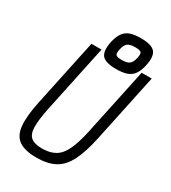

<svg xmlns="http://www.w3.org/2000/svg" viewBox="-237 -1108 1101 1239"><g transform="rotate(30 314.0 -488.5)"><path d="M238 14Q152 14 107.8 -16.5Q63.5 -47 56.5 -116.5Q49.5 -186 74 -302.5L179.5 -800H254.5L148 -296.5Q128.5 -203 130 -150.2Q131.5 -97.5 158.2 -76.2Q185 -55 240 -55Q299 -55 337.8 -77.8Q376.5 -100.5 402.2 -154.8Q428 -209 448 -302.5L553.5 -800H628.5L522 -296.5Q497.5 -180 463 -112Q428.5 -44 374.8 -15Q321 14 238 14ZM397 -738Q318.5 -738 293 -768Q267.5 -798 282 -870.5Q292.5 -916 310.2 -942.2Q328 -968.5 358.8 -979.8Q389.5 -991 438 -991Q518 -991 544.2 -961.2Q570.5 -931.5 555 -858.5Q545.5 -813.5 527.5 -787Q509.5 -760.5 478.2 -749.2Q447 -738 397 -738ZM399 -807Q440 -807 457.2 -820.8Q474.5 -834.5 482 -870.5Q489 -902.5 480.2 -912.2Q471.5 -922 436.5 -922Q397 -922 379.8 -908.5Q362.5 -895 355 -858.5Q348 -827 356.5 -817Q365 -807 399 -807Z"/></g></svg>

Font: Victor Mono Thin
Style: Italic
Weight: 100
Italic angle: -12°
Monospace: yes
Designer: Rune Bjørnerås
Version: Version 1.561;gftools[0.9.30]